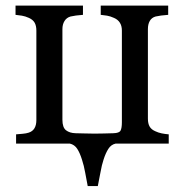

<svg xmlns="http://www.w3.org/2000/svg" viewBox="-20 -501 643 670"><path d="M223.6 0H36.1V-32.2Q47.4 -33.2 59.3 -34.2Q71.3 -35.2 80.1 -38.1Q93.8 -42.5 100.3 -53.5Q106.9 -64.5 106.9 -82V-394.5Q106.9 -410.6 101.1 -421.4Q95.2 -432.1 81.1 -438.5Q68.4 -444.3 56.4 -446.3Q44.4 -448.2 34.2 -449.2V-481.4H269.5V-449.2Q255.4 -448.2 245.1 -446.8Q234.9 -445.3 226.1 -443.4Q212.4 -439.5 205.1 -427.7Q197.8 -416 197.8 -399.4V-83Q197.8 -56.2 210.4 -46.4Q223.1 -36.6 243.7 -36.1Q255.9 -36.1 272.5 -35.4Q289.1 -34.7 309.6 -34.7Q324.7 -34.7 342.3 -35.2Q359.9 -35.6 375.5 -36.1Q396 -36.6 400.6 -45.2Q405.3 -53.7 405.3 -74.2V-394.5Q405.3 -410.6 398.4 -421.6Q391.6 -432.6 377.9 -438.5Q365.2 -444.3 353.8 -446.3Q342.3 -448.2 331.5 -449.2V-481.4H566.9V-449.2Q552.7 -448.2 542.2 -446.8Q531.7 -445.3 522.9 -443.4Q509.3 -439.5 502.7 -428Q496.1 -416.5 496.1 -399.4V-86.9Q496.1 -69.8 502.2 -59.3Q508.3 -48.8 522 -43Q532.2 -38.1 544.2 -35.6Q556.2 -33.2 568.8 -32.2V0H383.8Q367.7 3.4 358.2 18.3Q348.6 33.2 341.3 56.2Q335.4 73.2 330.1 103Q324.7 132.8 321.3 148.4H286.1Q281.7 126.5 277.3 101.6Q272.9 76.7 266.1 56.2Q258.8 32.7 249.5 18.3Q240.2 3.9 223.6 0Z"/></svg>

Font: UniBurma_GGSerif
Style: Book
Weight: 400
Designer: Victor San Kho Lin (for Burmese only and related typography optimization with it)
Foundry: http://www.unimm.org
Version: 2.0